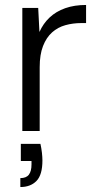

<svg xmlns="http://www.w3.org/2000/svg" viewBox="-20 -528 393 774"><path d="M70 0V-496H134L139 -399Q154 -433 180 -457.5Q206 -482 243 -495Q280 -508 327 -508V-435H308Q274 -435 243.5 -426.5Q213 -418 190 -397.5Q167 -377 153.5 -342.5Q140 -308 140 -257V0ZM62 226V190Q86 190 96.5 176Q107 162 107 135V121H64V52H143Q147 70 149 87.5Q151 105 151 119Q151 177 127 201.5Q103 226 62 226Z"/></svg>

Font: DM Sans 24pt Light
Style: Regular
Weight: 300
Designer: Colophon Foundry, Jonny Pinhorn
Foundry: Colophon Foundry
Version: Version 4.004;gftools[0.9.30]